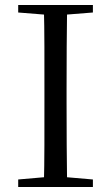

<svg xmlns="http://www.w3.org/2000/svg" viewBox="-20 -748 445 768"><path d="M52.8 0V-30.1L190.9 -42.1H212.5L351.6 -30.1V0ZM155.3 0Q157.5 -83.6 157.6 -167.7Q157.7 -251.7 157.7 -336.8V-391.1Q157.7 -476.1 157.6 -560.4Q157.5 -644.8 155.3 -728H248.5Q247.3 -645.2 246.8 -560.7Q246.3 -476.1 246.3 -391.1V-337Q246.3 -252.2 246.8 -168.1Q247.3 -84.1 248.5 0ZM52.8 -698V-728H351.6V-698L212.5 -686.9H190.9Z"/></svg>

Font: Noto Serif HK ExtraLight
Style: Regular
Weight: 200
Designer: Ryoko NISHIZUKA 西塚涼子 (kana & ideographs); Frank Grießhammer (Latin, Greek & Cyrillic); Wenlong ZHANG 张文龙 (bopomofo); San
Foundry: Adobe
Version: Version 2.002-H1;hotconv 1.1.0;makeotfexe 2.6.0